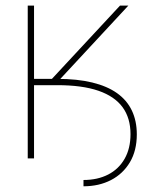

<svg xmlns="http://www.w3.org/2000/svg" viewBox="-20 -566 555 686"><path d="M89.8 -261.7V-284.2H184.6Q256.3 -284.2 309.6 -271.2Q362.8 -258.3 398.2 -233.2Q433.6 -208 451.2 -170.9Q468.8 -133.8 468.8 -85.9Q468.8 -27.8 444.1 13.7Q419.4 55.2 376.5 77.4Q333.5 99.6 278.3 99.6V77.1Q328.6 77.1 366.5 57.6Q404.3 38.1 425.3 1.2Q446.3 -35.6 446.3 -86.9Q446.3 -144 418 -182.9Q389.6 -221.7 331.8 -241.7Q273.9 -261.7 184.6 -261.7ZM79.1 0V-545.9H101.6V-284.2H165.5L408.7 -545.9H438.5L174.8 -261.7H101.6V0Z"/></svg>

Font: Inter 24pt Thin
Style: Regular
Weight: 250
Designer: Rasmus Andersson
Foundry: rsms
Version: Version 4.001;git-66647c0bb